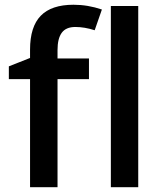

<svg xmlns="http://www.w3.org/2000/svg" viewBox="-20 -785 682 805"><path d="M353 -453.1H221.2V0H106V-453.1H17.1V-506.8L106 -542V-577.1Q106 -672.9 150.9 -719Q195.8 -765.1 288.1 -765.1Q348.6 -765.1 407.2 -745.1L377 -658.2Q334.5 -671.9 295.9 -671.9Q256.8 -671.9 239 -647.7Q221.2 -623.5 221.2 -575.2V-540H353ZM559.6 0H444.8V-759.8H559.6Z"/></svg>

Font: f2_4961           
Style: Regular
Weight: 600
Foundry: Ascender Corporation
Version: Version 1.10